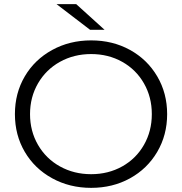

<svg xmlns="http://www.w3.org/2000/svg" viewBox="-20 -901 879 927"><path d="M52 -350Q52 -451 99.5 -532Q147 -613 231.5 -659.5Q316 -706 420 -706Q524 -706 607.5 -660Q691 -614 739 -532.5Q787 -451 787 -350Q787 -249 739 -167.5Q691 -86 607.5 -40Q524 6 420 6Q316 6 231.5 -40.5Q147 -87 99.5 -168Q52 -249 52 -350ZM713 -350Q713 -432 675 -498.5Q637 -565 570 -602.5Q503 -640 420 -640Q337 -640 269.5 -602.5Q202 -565 163.5 -498.5Q125 -432 125 -350Q125 -268 163.5 -201.5Q202 -135 269.5 -97.5Q337 -60 420 -60Q503 -60 570 -97.5Q637 -135 675 -201.5Q713 -268 713 -350ZM253 -881H348L485 -757H415Z"/></svg>

Font: Idrija
Style: Regular
Weight: 400
Designer: Julieta Ulanovsky
Foundry: Julieta Ulanovsky
Version: Version 7.200